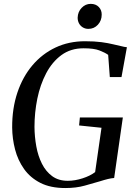

<svg xmlns="http://www.w3.org/2000/svg" viewBox="-20 -965 703 994"><path d="M318 8.5Q241.5 8.5 189 -18.2Q136.5 -45 104.5 -90.2Q72.5 -135.5 58 -191.2Q43.5 -247 43 -305Q42.5 -403.5 70 -485.5Q97.5 -567.5 148 -627Q198.5 -686.5 267.5 -719Q336.5 -751.5 420 -751.5Q469.5 -751.5 504.8 -746.8Q540 -742 565.2 -735.8Q590.5 -729.5 610 -725.5Q616.5 -724 622.8 -722.5Q629 -721 637 -720.5L609 -566H548.5L540 -681Q523 -693 494.5 -704Q466 -715 412.5 -715Q346 -715 298 -679.8Q250 -644.5 219 -585.5Q188 -526.5 173.2 -454.2Q158.5 -382 158.5 -308Q159 -256.5 168 -207Q177 -157.5 197.2 -117.2Q217.5 -77 250.2 -53Q283 -29 330.5 -29Q368 -29 407.5 -41.8Q447 -54.5 472.5 -74L505.5 -303.5L389.5 -315.5L393.5 -357H616L571 -43.5Q556 -42.5 538.5 -38.2Q521 -34 497.5 -26.5Q463 -16.5 418.8 -4Q374.5 8.5 318 8.5ZM437.5 -815.5Q421.5 -815.5 408.8 -823.2Q396 -831 389 -844Q382 -857 382 -873.5Q383 -904 402.8 -924.5Q422.5 -945 449.5 -945Q476 -945 491.5 -928.8Q507 -912.5 506.5 -889Q506.5 -858.5 486.8 -837Q467 -815.5 437.5 -815.5Z"/></svg>

Font: Merriweather 96pt
Style: Italic
Weight: 400
Italic angle: -7.8°
Version: Version 2.101